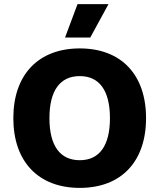

<svg xmlns="http://www.w3.org/2000/svg" viewBox="-20 -906 777 936"><path d="M358 -886 297 -723H420L509 -886ZM369 -670C168 -670 45 -543 45 -330C45 -117 168 10 369 10C570 10 692 -117 692 -330C692 -543 570 -670 369 -670ZM369 -535C464 -535 516 -465 516 -330C516 -195 464 -125 369 -125C273 -125 221 -195 221 -330C221 -465 273 -535 369 -535Z"/></svg>

Font: Work Sans
Style: Bold
Weight: 700
Designer: Wei Huang
Foundry: Wei Huang
Version: Version 2.012